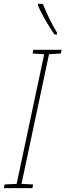

<svg xmlns="http://www.w3.org/2000/svg" viewBox="-58 -971 338 991"><path d="M223 -793H236V-803C210 -844 185 -898 163 -951H138V-943C157 -897 196 -831 223 -793ZM-38 0H109L113 -19L53 -22L195 -691L256 -695L260 -714H114L110 -695L170 -691L28 -22L-34 -19Z"/></svg>

Font: Noto Sans Condensed Thin
Style: Italic
Weight: 100
Width: 3
Italic angle: -12°
Designer: Monotype Design Team
Foundry: Monotype Imaging Inc.
Version: Version 2.013